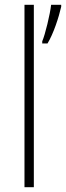

<svg xmlns="http://www.w3.org/2000/svg" viewBox="-20 -780 275 800"><path d="M121 0V-760H82V0ZM235 -752V-760H193C189 -722 168 -635 156 -608V-599H178C203 -640 225 -708 235 -752Z"/></svg>

Font: Noto Sans Myanmar UI SemiCondensed ExtraLight
Style: Regular
Weight: 200
Width: 4
Designer: Monotype Design Team
Foundry: Monotype Imaging Inc.
Version: Version 2.103